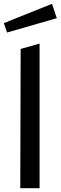

<svg xmlns="http://www.w3.org/2000/svg" viewBox="-34 -984 317 1004"><path d="M173 -756 74 -728 72 0H173ZM238 -964 -14 -863 3 -814 263 -889Z"/></svg>

Font: Bisquit Text
Style: Regular
Weight: 400
Version: Version 1.004;Glyphs 3.2.3 (3260)